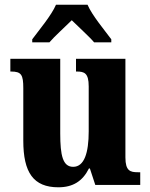

<svg xmlns="http://www.w3.org/2000/svg" viewBox="-20 -786 639 816"><path d="M117 -619V-606H190C211 -631 257 -672 285 -700C311 -674 363 -627 380 -606H453V-619C425 -657 371 -721 352 -766H218C199 -721 145 -657 117 -619ZM228 10C290 10 331 -16 358 -70H362L385 0H576V-54H566C534 -54 513 -59 513 -117V-536H303V-482H306C338 -482 357 -476 357 -419V-228C357 -136 338 -77 291 -77C247 -77 236 -125 236 -219V-536H24V-482H27C71 -482 79 -468 79 -411V-188C79 -53 122 10 228 10Z"/></svg>

Font: Noto Serif Sinhala Condensed ExtraBold
Style: Regular
Weight: 800
Width: 3
Designer: Jelle Bosma - Monotype Design Team
Foundry: Monotype Imaging Inc.
Version: Version 2.007